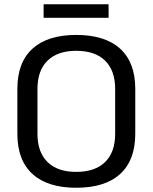

<svg xmlns="http://www.w3.org/2000/svg" viewBox="-20 -876 721 907"><path d="M62 -244V-456Q62 -581 133.5 -646Q205 -711 340 -711Q476 -711 547.5 -646Q619 -581 619 -456V-244Q619 -119 547.5 -54Q476 11 340 11Q205 11 133.5 -54Q62 -119 62 -244ZM524 -244V-456Q524 -543 476.5 -589.5Q429 -636 340 -636Q252 -636 204.5 -589.5Q157 -543 157 -456V-244Q157 -157 204.5 -110.5Q252 -64 340 -64Q429 -64 476.5 -110.5Q524 -157 524 -244ZM186 -856H493V-792H186Z"/></svg>

Font: KoHo Medium
Style: Regular
Weight: 500
Version: Version 1.000; ttfautohint (v1.6)